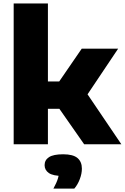

<svg xmlns="http://www.w3.org/2000/svg" viewBox="-20 -828 716 1102"><path d="M463 0 266 -282 449 -548.5H658L466 -262V-311L676.5 0ZM240 -203.5V-360.5H333.5V-203.5ZM58.5 0V-808H255V0ZM286.5 254.5Q305.5 220 312.5 196.2Q319.5 172.5 319.5 146.5L356 182H343Q284.5 182 260.2 165Q236 148 236 120Q236 90.5 261.2 74Q286.5 57.5 342.5 57.5Q399.5 57.5 424.8 79Q450 100.5 450 140Q450 168.5 438 200.2Q426 232 406.5 254.5Z"/></svg>

Font: Encode Sans SemiExpanded ExtraBold
Style: Regular
Weight: 800
Width: 6
Designer: Multiple Designers
Foundry: Impallari Type
Version: Version 3.002